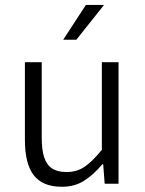

<svg xmlns="http://www.w3.org/2000/svg" viewBox="-20 -731 578 764"><path d="M146 -483.4V-183.6Q146 -134.8 155.8 -105Q165.5 -75.2 187 -60.8Q208.5 -46.4 244.6 -46.4Q284.7 -46.4 315.2 -66.4Q345.7 -86.4 385.3 -134.8V-483.4H451.7V0H396.5L390.6 -77.6H387.7Q349.6 -33.2 312.5 -10.5Q275.4 12.2 226.6 12.2Q149.4 12.2 114.3 -33.7Q79.1 -79.6 79.1 -174.3V-483.4ZM231.4 -572.8 321.8 -711.4H394L283.7 -572.8Z"/></svg>

Font: Varta
Style: Light
Weight: 300
Designer: Joana Correia, Viktoriya Grabowska, Eben Sorkin
Foundry: Sorkin Type
Version: Version 1.002; ttfautohint (v1.3) -l 8 -r 24 -G 200 -x 12 -H